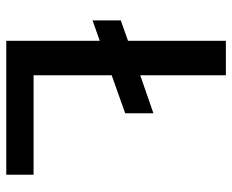

<svg xmlns="http://www.w3.org/2000/svg" viewBox="-84 -656 740 612"><g transform="rotate(90 286.0 -350.0)"><path d="M110 0V-298L45 -275V-365L110 -388V-700H220V-427L341 -469V-379L220 -336V-87H537V0Z"/></g></svg>

Font: HostGroteskMedium
Style: Regular
Weight: 500
Designer: Doukan Karapınar based on Poppins by Indian Type Foundry, Jonny Pinhorn
Foundry: Element Type
Version: Version 1.001; ttfautohint (v1.8.4.7-5d5b)